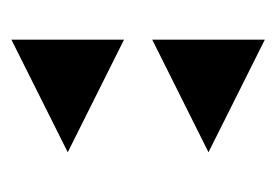

<svg xmlns="http://www.w3.org/2000/svg" viewBox="-93 -435 479 333"><g transform="rotate(90 146.5 -268.5)"><path d="M48.8 -48.8V-244.1L244.1 -146.5ZM48.8 -293V-488.3L244.1 -390.6Z"/></g></svg>

Font: BabelStone Centaurian
Style: Regular
Weight: 400
Designer: Andrew West
Foundry: BabelStone
Version: Version 1.01 November 6, 2013